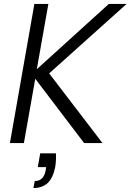

<svg xmlns="http://www.w3.org/2000/svg" viewBox="-20 -719 656 965"><path d="M182.1 51.8H261.2Q262.7 87.4 257.8 119.1Q246.6 175.8 219.5 200.9Q192.4 226.1 147.9 226.1L154.8 190.9Q200.7 190.9 210 134.8L211.9 121.1H169.9ZM402.8 0 157.2 -323.2 100.1 0H29.8L152.8 -699.2H223.1L165 -371.1L526.9 -699.2H616.2L227.1 -350.1L495.1 0Z"/></svg>

Font: SVN-Poppins Light
Style: Italic
Weight: 300
Italic angle: -10°
Designer: Ninad Kale (Devanagari), Jonny Pinhorn (Latin)
Foundry: Indian Type Foundry
Version: Version 3.002 2017